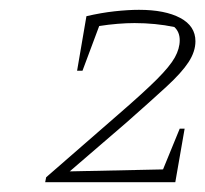

<svg xmlns="http://www.w3.org/2000/svg" viewBox="-20 -748 418 391"><path d="M72 -377 74 -387 221 -515Q273 -560 299.5 -586.5Q326 -613 336 -631Q346 -649 346 -666Q346 -683 335 -693Q316 -697 295.5 -699Q275 -701 254 -701Q238 -701 219.5 -699.5Q201 -698 182 -695L148 -604H137L156 -715Q186 -722 213.5 -725Q241 -728 263 -728Q316 -728 347 -711.5Q378 -695 378 -664Q378 -643 364 -621.5Q350 -600 319 -571.5Q288 -543 237 -498L122 -399L312 -403L346 -486H356L337 -377Z"/></svg>

Font: Piazzolla Thin
Style: Italic
Weight: 100
Italic angle: -11.3°
Designer: Juan Pablo del Peral
Foundry: Huerta Tipografica
Version: Version 1.330